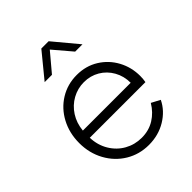

<svg xmlns="http://www.w3.org/2000/svg" viewBox="-219 -915 1059 1059"><g transform="rotate(-45 310.5 -386.0)"><path d="M61 -267Q61 -345 94.5 -408Q128 -471 186.5 -507Q245 -543 317 -543Q388 -543 443.5 -508.5Q499 -474 530 -416.5Q561 -359 561 -291Q561 -268 557 -247H123Q125 -188 153 -141.5Q181 -95 226.5 -69.5Q272 -44 326 -44Q382 -44 425.5 -71Q469 -98 497 -145L548 -118Q520 -60 460.5 -24Q401 12 326 12Q252 12 191.5 -24.5Q131 -61 96 -125Q61 -189 61 -267ZM497 -302Q497 -354 473 -396.5Q449 -439 408 -463Q367 -487 317 -487Q268 -487 225.5 -463.5Q183 -440 156 -398Q129 -356 124 -302ZM282 -784H339L459 -640H402L311 -747L221 -640H164Z"/></g></svg>

Font: Evergrow Sans
Style: Light
Weight: 300
Foundry: 10Web
Version: Version 1.000